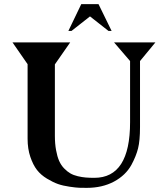

<svg xmlns="http://www.w3.org/2000/svg" viewBox="-20 -889 803 924"><path d="M309.1 -740.2 371.1 -869.1H454.1L517.1 -740.2H502L413.1 -810.1L324.2 -740.2ZM244.1 -579.1V-235.8Q244.1 -197.3 249.8 -166.5Q255.4 -135.7 264.6 -114.7Q273.9 -93.8 288.6 -78.6Q303.2 -63.5 318.4 -54.7Q333.5 -45.9 354.2 -41Q375 -36.1 392.8 -34.7Q410.6 -33.2 434.1 -33.2Q606 -33.2 606 -300.8V-595.2L528.8 -685.1H728L653.8 -595.2V-276.9Q653.8 -212.4 644.5 -175.3Q635.3 -138.2 612.8 -96.2Q585 -45.4 528.6 -15.1Q472.2 15.1 397 15.1Q376.5 15.1 361.6 14.6Q346.7 14.2 314.7 9.5Q282.7 4.9 259 -3.4Q235.4 -11.7 206.1 -29.3Q176.8 -46.9 158 -71Q139.2 -95.2 126 -134Q112.8 -172.9 112.8 -221.2V-580.1L40 -685.1H317.9Z"/></svg>

Font: Bluu Next
Style: Bold
Weight: 700
Designer: Jean-Baptiste Morizot, Igor Stepanchenko (Cyrillic)
Foundry: Igor Stepanchenko
Version: Version 1.005